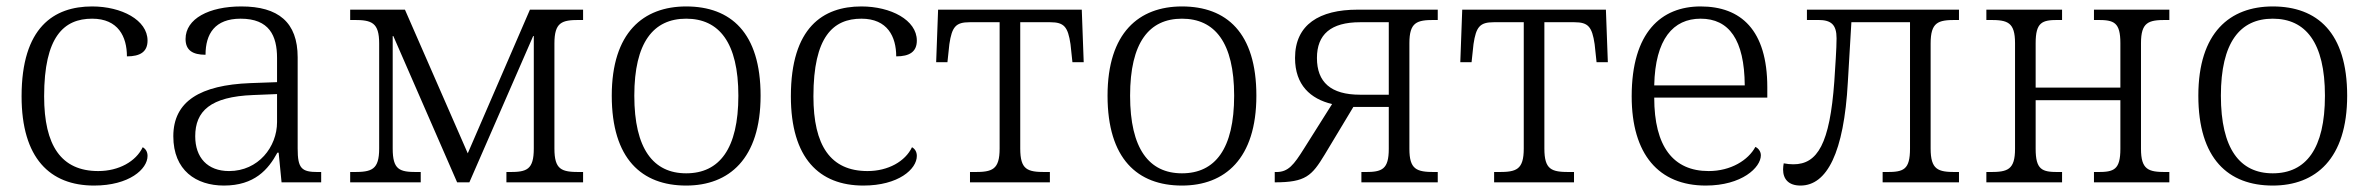

<svg xmlns="http://www.w3.org/2000/svg" viewBox="-20 -566 7353 596"><path d="M272 10C381 10 438 -41 438 -82C438 -95 432 -104 423 -109C402 -65 349 -35 285 -35C170 -35 117 -114 117 -267C117 -452 178 -508 266 -508C347 -508 374 -452 374 -391C415 -391 438 -405 438 -440C438 -504 357 -546 266 -546C147 -546 47 -481 47 -267C47 -75 135 10 272 10Z M675 10C770 10 813 -40 841 -92H845L854 0H977V-32H967C916 -32 904 -43 904 -105V-388C904 -497 844 -546 729 -546C629 -546 556 -508 556 -445C556 -410 578 -396 618 -396C618 -461 647 -508 727 -508C816 -508 840 -455 840 -386V-311L757 -308C602 -302 518 -252 518 -143C518 -37 589 10 675 10ZM691 -35C624 -35 586 -77 586 -143C586 -221 633 -266 766 -271L840 -274V-187C840 -110 782 -35 691 -35Z M1067 0H1286V-32H1274C1220 -32 1199 -39 1199 -105V-454H1201L1399 0H1437L1635 -454H1637V-105C1637 -39 1615 -32 1562 -32H1552V0H1790V-32H1779C1723 -32 1701 -39 1701 -105V-431C1701 -497 1724 -504 1778 -504H1790V-536H1625L1432 -90L1237 -536H1067V-504H1079C1134 -504 1157 -496 1157 -431V-105C1157 -39 1134 -32 1078 -32H1067Z M2110 10C2243 10 2341 -73 2341 -269C2341 -465 2248 -546 2110 -546C1977 -546 1879 -465 1879 -269C1879 -73 1972 10 2110 10ZM2110 -28C2008 -28 1949 -104 1949 -269C1949 -434 2008 -508 2110 -508C2212 -508 2272 -434 2272 -269C2272 -104 2213 -28 2110 -28Z M2660 10C2769 10 2826 -41 2826 -82C2826 -95 2820 -104 2811 -109C2790 -65 2737 -35 2673 -35C2558 -35 2505 -114 2505 -267C2505 -452 2566 -508 2654 -508C2735 -508 2762 -452 2762 -391C2803 -391 2826 -405 2826 -440C2826 -504 2745 -546 2654 -546C2535 -546 2435 -481 2435 -267C2435 -75 2523 10 2660 10Z M2991 0H3239V-32H3225C3169 -32 3147 -39 3147 -105V-497H3240C3283 -497 3295 -483 3303 -429L3309 -373H3344L3338 -536H2892L2886 -373H2921L2927 -429C2935 -483 2947 -497 2990 -497H3083V-105C3083 -39 3060 -32 3005 -32H2991Z M3649 10C3782 10 3880 -73 3880 -269C3880 -465 3787 -546 3649 -546C3516 -546 3418 -465 3418 -269C3418 -73 3511 10 3649 10ZM3649 -28C3547 -28 3488 -104 3488 -269C3488 -434 3547 -508 3649 -508C3751 -508 3811 -434 3811 -269C3811 -104 3752 -28 3649 -28Z M3937 0C4033 0 4052 -20 4092 -86L4181 -234H4291V-104C4291 -40 4270 -32 4218 -32H4206V0H4443V-32H4433C4377 -32 4355 -40 4355 -104V-432C4355 -497 4378 -504 4432 -504H4443V-536H4194C4076 -536 4000 -490 4000 -386C4000 -302 4048 -259 4115 -243L4028 -105C3996 -54 3979 -32 3942 -32H3937ZM4202 -272C4111 -272 4068 -311 4068 -386C4068 -459 4111 -497 4202 -497H4291V-272Z M4618 0H4866V-32H4852C4796 -32 4774 -39 4774 -105V-497H4867C4910 -497 4922 -483 4930 -429L4936 -373H4971L4965 -536H4519L4513 -373H4548L4554 -429C4562 -483 4574 -497 4617 -497H4710V-105C4710 -39 4687 -32 4632 -32H4618Z M5275 10C5387 10 5446 -46 5446 -84C5446 -96 5438 -106 5429 -110C5407 -69 5353 -35 5284 -35C5174 -35 5115 -111 5115 -263H5466V-295C5466 -473 5384 -546 5259 -546C5137 -546 5045 -466 5045 -267C5045 -87 5129 10 5275 10ZM5396 -301H5115C5118 -445 5174 -508 5259 -508C5347 -508 5395 -443 5396 -301Z M5569 10C5651 10 5704 -92 5716 -311L5727 -497H5909V-105C5909 -39 5889 -32 5837 -32H5824V0H6061V-32H6050C5996 -32 5973 -39 5973 -105V-431C5973 -497 5996 -504 6050 -504H6061V-536H5589V-504H5624C5664 -504 5681 -490 5681 -447C5681 -415 5677 -360 5674 -313C5660 -120 5622 -56 5547 -56C5537 -56 5527 -57 5517 -59C5516 -54 5515 -47 5515 -40C5515 -10 5532 10 5569 10Z M6146 0H6381V-32H6368C6319 -32 6299 -39 6299 -104V-255H6562V-104C6562 -39 6542 -32 6492 -32H6480V0H6714V-32H6703C6649 -32 6626 -39 6626 -104V-432C6626 -497 6649 -504 6703 -504H6714V-536H6480V-504H6492C6542 -504 6562 -497 6562 -432V-294H6299V-432C6299 -497 6319 -504 6368 -504H6381V-536H6146V-504H6158C6212 -504 6235 -497 6235 -432V-104C6235 -39 6212 -32 6158 -32H6146Z M7035 10C7168 10 7266 -73 7266 -269C7266 -465 7173 -546 7035 -546C6902 -546 6804 -465 6804 -269C6804 -73 6897 10 7035 10ZM7035 -28C6933 -28 6874 -104 6874 -269C6874 -434 6933 -508 7035 -508C7137 -508 7197 -434 7197 -269C7197 -104 7138 -28 7035 -28Z"/></svg>

Font: Noto Serif Light
Style: Regular
Weight: 300
Designer: Monotype Design Team
Foundry: Monotype Imaging Inc.
Version: Version 2.013